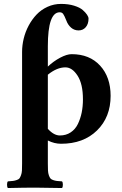

<svg xmlns="http://www.w3.org/2000/svg" viewBox="-20 -718 618 972"><path d="M222.2 -339.8V-65.9Q252.4 -32.2 283.2 -32.2Q314.5 -32.2 337.9 -47.9Q361.3 -63.5 374.3 -90.3Q387.2 -117.2 393.6 -148.4Q399.9 -179.7 399.9 -214.8Q399.9 -292.5 372.8 -334.7Q345.7 -377 311 -377Q268.1 -377 222.2 -339.8ZM222.2 -6.8V109.9Q222.2 131.3 222.9 145Q223.6 158.7 227.3 169.2Q231 179.7 234.9 184.8Q238.8 189.9 248.5 193.4Q258.3 196.8 267.1 198Q275.9 199.2 293.9 200.2Q298.3 204.6 298.3 217Q298.3 229.5 293.9 233.9Q208 231.9 157.2 231.9Q104 231.9 20 233.9Q15.6 229.5 15.6 217Q15.6 204.6 20 200.2Q38.1 198.7 46.6 197.8Q55.2 196.8 65.4 193.1Q75.7 189.5 79.1 184.3Q82.5 179.2 86.4 168.9Q90.3 158.7 91.1 145Q91.8 131.3 91.8 109.9V-455.1Q91.8 -488.8 100.1 -522.9Q108.4 -557.1 125.2 -588.6Q142.1 -620.1 165.3 -644.5Q188.5 -668.9 220.7 -683.6Q252.9 -698.2 289.1 -698.2Q326.2 -698.2 355.2 -689.2Q384.3 -680.2 398.9 -667.2Q413.6 -654.3 420.9 -643.1Q428.2 -631.8 428.2 -624Q428.2 -596.7 414.1 -580.3Q399.9 -564 377.9 -564Q356 -564 339.8 -578.1Q323.7 -592.3 315.9 -613.8Q305.7 -639.6 299.6 -647.7Q293.5 -655.8 282.2 -655.8Q222.2 -655.8 222.2 -483.9V-380.9Q250.5 -407.7 284.4 -425.8Q318.4 -443.8 342.8 -443.8Q433.6 -443.8 486.8 -385.7Q540 -327.6 540 -232.9Q540 -125 471.2 -57.6Q402.3 9.8 289.1 9.8Q254.9 9.8 222.2 -6.8Z"/></svg>

Font: Common Serif
Style: Bold
Weight: 700
Designer: Philipp H. Poll, Khaled Hosny
Foundry: Stefan Peev, Context Ltd.
Version: Version 1.026